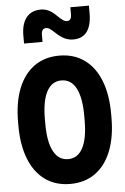

<svg xmlns="http://www.w3.org/2000/svg" viewBox="-65 -1056 730 1118"><g transform="rotate(-5 300.0 -497.0)"><path d="M28 -347V-369Q28 -483 60.5 -564.5Q93 -646 154 -689.5Q215 -733 300 -733Q385 -733 446 -689.5Q507 -646 539.5 -564.5Q572 -483 572 -369V-347Q572 -233.5 539.5 -151.8Q507 -70 446 -26.5Q385 17 300 17Q215 17 154 -26.5Q93 -70 60.5 -151.8Q28 -233.5 28 -347ZM415 -344.5V-371.5Q415 -477.5 385.8 -532.8Q356.5 -588 300.2 -588Q244 -588 214.5 -532.8Q185 -477.5 185 -371.5V-344.5Q185 -239 214.5 -183.5Q244 -128 300.2 -128Q356.5 -128 385.8 -183.5Q415 -239 415 -344.5ZM389.5 -819.5Q365 -819.5 341.2 -830.2Q317.5 -841 291.5 -865.5Q272.5 -883.5 261 -891.5Q249.5 -899.5 238.5 -899.5Q210.5 -899.5 210.5 -862.5V-821H102.5V-866.5Q102.5 -935.5 132 -972.5Q161.5 -1009.5 217 -1009.5Q241 -1009.5 262.5 -999.2Q284 -989 309 -964Q328 -945.5 339.8 -937.5Q351.5 -929.5 363 -929.5Q389.5 -929.5 389.5 -966V-1008H498V-963Q498 -893.5 471.2 -856.5Q444.5 -819.5 389.5 -819.5Z"/></g></svg>

Font: Google Sans Code
Style: Regular
Weight: 400
Monospace: yes
Designer: Google Sans Code Authors
Foundry: Google LLC
Version: Version 6.000